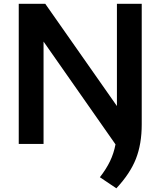

<svg xmlns="http://www.w3.org/2000/svg" viewBox="-20 -760 848 1014"><path d="M728.5 -740V-103Q728.5 0.5 697.8 78.8Q667 157 594.5 234.5L507.5 176Q541 133 561 91.5Q581 50 590 2.5L210 -540.5V0H79V-740H219L597.5 -200V-740Z"/></svg>

Font: Encode Sans Semi Expanded SmBd
Style: Regular
Weight: 600
Width: 6
Designer: Multiple Designers
Foundry: Impallari Type
Version: Version 2.000